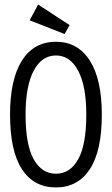

<svg xmlns="http://www.w3.org/2000/svg" viewBox="-20 -810 490 841"><path d="M225 11Q128 11 76 -69Q24 -149 24 -308Q24 -462 76 -544.5Q128 -627 225 -627Q321 -627 373.5 -544.5Q426 -462 426 -308Q426 -149 373.5 -69Q321 11 225 11ZM225 -49Q287 -49 322.5 -112.5Q358 -176 358 -308Q358 -433 322.5 -500Q287 -567 225 -567Q163 -567 127.5 -500Q92 -433 92 -308Q92 -176 127.5 -112.5Q163 -49 225 -49ZM263 -661 110 -721 147 -790 285 -700Z"/></svg>

Font: Inconsolata SemiCondensed
Style: Regular
Weight: 400
Width: 4
Monospace: yes
Designer: Raph Levien, Cyreal, Brenton Simpson
Foundry: Raph Levien, Cyreal, Google
Version: Version 3.001; ttfautohint (v1.8.2.53-6de2)